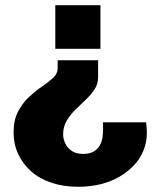

<svg xmlns="http://www.w3.org/2000/svg" viewBox="-20 -531 606 736"><path d="M356 -300V-235Q356 -209 342.5 -188.5Q329 -168 309 -149Q289 -130 269 -110.5Q249 -91 235.5 -68Q222 -45 222 -16Q222 2 230.5 19.5Q239 37 256 48Q273 59 298 59Q323 59 338 50.5Q353 42 361.5 28Q370 14 372.5 -2.5Q375 -19 375 -34Q375 -48 375 -54Q375 -60 374 -62H540Q541 -52 542 -42.5Q543 -33 543 -23Q543 13 530.5 44.5Q518 76 494.5 101.5Q471 127 438.5 146Q406 165 366 175Q326 185 280 185Q223 185 177 169.5Q131 154 99 125.5Q67 97 49.5 59Q32 21 32 -23Q32 -71 49.5 -104Q67 -137 92 -160Q117 -183 142 -200Q167 -217 184 -233Q201 -249 201 -269V-300ZM365 -511V-344H192V-511Z"/></svg>

Font: Chivo Medium ExtraBold
Style: Regular
Weight: 800
Version: Version 2.002